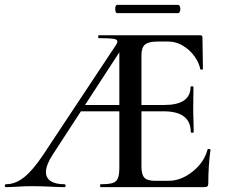

<svg xmlns="http://www.w3.org/2000/svg" viewBox="-29 -770 932 790"><path d="M-4 -12Q34 -12 70 -40.5Q106 -69 148 -132L441 -574Q454 -592 454 -599Q454 -608 437.5 -610.5Q421 -613 377 -613Q375 -613 375 -619Q375 -625 377 -625H795Q804 -625 804 -616L806 -486Q806 -484 800.5 -483.5Q795 -483 795 -486Q790 -512 771.5 -538Q753 -564 724.5 -581.5Q696 -599 664 -599H618Q582 -599 567.5 -586.5Q553 -574 553 -543V-85Q553 -52 565 -39Q577 -26 610 -26H664Q716 -26 763.5 -64Q811 -102 825 -155Q825 -157 830 -157Q837 -157 837 -154Q828 -86 828 -15Q828 -7 824.5 -3.5Q821 0 812 0H385Q383 0 383 -6Q383 -12 385 -12Q419 -12 434.5 -17Q450 -22 456 -36.5Q462 -51 462 -81V-589L494 -604L188 -134Q160 -91 160 -62Q160 -38 179.5 -25Q199 -12 236 -12Q241 -12 241 -6Q241 0 236 0Q215 0 177 -2Q133 -4 101 -4Q76 -4 44 -2Q14 0 -4 0Q-9 0 -9 -6Q-9 -12 -4 -12ZM305 -338H528L535 -312H290ZM644 -312H490V-338H646Q755 -338 755 -412Q755 -415 761 -415Q767 -415 767 -412L766 -325Q766 -294 767 -278L768 -226Q768 -224 762 -224Q756 -224 756 -226Q756 -312 644 -312ZM445 -733Q445 -740 447 -745Q449 -750 453 -750H704Q708 -750 710.5 -745Q713 -740 713 -733Q713 -726 710.5 -721Q708 -716 704 -716H453Q449 -716 447 -721.5Q445 -727 445 -733Z"/></svg>

Font: Cormorant Infant SemiBold
Style: Regular
Weight: 600
Designer: Christian Thalmann (Catharsis Fonts)
Foundry: Catharsis Fonts
Version: Version 4.000